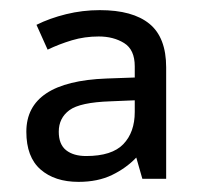

<svg xmlns="http://www.w3.org/2000/svg" viewBox="-20 -742 397 379"><path d="M177 -722Q242 -722 275 -695Q308 -668 308 -609V-389H261L249 -431Q229 -410 201 -396.5Q173 -383 135 -383Q88 -383 60 -407.5Q32 -432 32 -482Q32 -581 190 -587L246 -589V-611Q246 -644 225 -657Q204 -670 175 -670Q147 -670 122 -662.5Q97 -655 74 -644L52 -693Q78 -706 110.5 -714Q143 -722 177 -722ZM198 -542Q138 -540 117 -524.5Q96 -509 96 -482Q96 -457 110.5 -445.5Q125 -434 150 -434Q201 -434 223.5 -457.5Q246 -481 246 -521V-544Z"/></svg>

Font: Go Noto Current
Style: Regular
Weight: 400
Designer: Monotype Design Team
Foundry: Monotype Imaging Inc.
Version: Version 2.007; ttfautohint (v1.8) -l 8 -r 50 -G 200 -x 14 -D